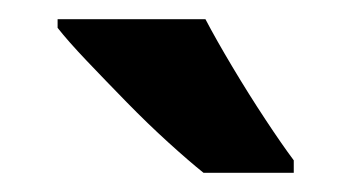

<svg xmlns="http://www.w3.org/2000/svg" viewBox="-20 -786 366 200"><path d="M194 -766Q205 -745 222 -716.5Q239 -688 256.5 -661.5Q274 -635 286 -619V-606H192Q177 -618 155.5 -637.5Q134 -657 112 -679.5Q90 -702 70.5 -722.5Q51 -743 40 -757V-766Z"/></svg>

Font: Noto Sans Condensed
Style: Bold
Weight: 700
Width: 3
Designer: Monotype Design Team
Foundry: Monotype Imaging Inc.
Version: Version 2.013; ttfautohint (v1.8.4.7-5d5b)